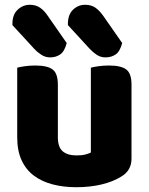

<svg xmlns="http://www.w3.org/2000/svg" viewBox="-20 -767 622 803"><path d="M52 -484Q63 -487 83.5 -490Q104 -493 128 -493Q178 -493 200 -476.5Q222 -460 222 -413V-193Q222 -152 242 -134.5Q262 -117 300 -117Q323 -117 337.5 -121Q352 -125 360 -129V-484Q371 -487 391.5 -490Q412 -493 436 -493Q486 -493 508 -476.5Q530 -460 530 -413V-104Q530 -54 488 -29Q453 -7 404.5 4.5Q356 16 299 16Q245 16 199.5 4Q154 -8 121 -33Q88 -58 70 -97.5Q52 -137 52 -193ZM32 -662V-668Q32 -706 54 -726.5Q76 -747 105 -747Q130 -747 148 -734.5Q166 -722 181 -699L259 -587Q250 -552 232 -539.5Q214 -527 190 -527Q170 -527 153.5 -537.5Q137 -548 123 -563ZM264 -662V-667Q264 -706 285.5 -726.5Q307 -747 336 -747Q362 -747 379.5 -734.5Q397 -722 413 -699L491 -587Q482 -552 464 -539.5Q446 -527 421 -527Q401 -527 385 -537.5Q369 -548 355 -563Z"/></svg>

Font: Baloo Da 2 ExtraBold
Style: Regular
Weight: 800
Designer: Noopur Datye, Sulekha Rajkumar and Ek Type
Foundry: Ek Type
Version: Version 1.640;hotconv 1.0.111;makeotfexe 2.5.65597; ttfautoh